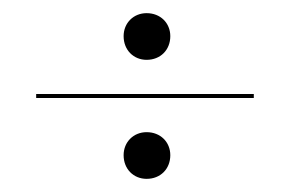

<svg xmlns="http://www.w3.org/2000/svg" viewBox="-20 -458 440 292"><path d="M168 -403C168 -382 183 -367 203 -367C224 -367 239 -382 239 -403C239 -423 224 -438 203 -438C183 -438 168 -423 168 -403ZM366 -315H35V-309H366ZM168 -222C168 -201 183 -186 203 -186C224 -186 239 -201 239 -222C239 -242 224 -257 203 -257C183 -257 168 -242 168 -222Z"/></svg>

Font: Moniqa Display
Style: Regular
Weight: 400
Designer: Rajesh Rajput
Foundry: Rajesh Rajput
Version: Version 1.000